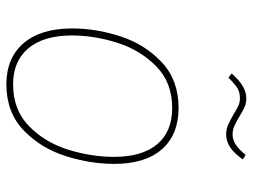

<svg xmlns="http://www.w3.org/2000/svg" viewBox="-115 -666 791 601"><g transform="rotate(90 280.5 -365.5)"><path d="M69 -196Q69 -271 94 -347.5Q119 -424 175 -476.5Q231 -529 318 -529Q401 -529 447 -477Q493 -425 493 -327Q493 -253 468.5 -175.5Q444 -98 388 -44Q332 10 244 10Q161 10 115 -44Q69 -98 69 -196ZM471 -327Q471 -415 431.5 -462Q392 -509 318 -509Q238 -509 187 -458.5Q136 -408 113.5 -336Q91 -264 91 -195Q91 -107 131 -59Q171 -11 244 -11Q324 -11 375 -61Q426 -111 448.5 -183.5Q471 -256 471 -327ZM338 -701Q322 -711 311 -716Q300 -721 288 -721Q269 -721 256.5 -713.5Q244 -706 223 -685L210 -695Q230 -718 249 -729.5Q268 -741 288 -741Q302 -741 314 -736Q326 -731 344 -720Q362 -709 374.5 -703.5Q387 -698 401 -698Q417 -698 432 -707.5Q447 -717 465 -739L479 -730Q459 -702 440.5 -690Q422 -678 401 -678Q385 -678 372 -683.5Q359 -689 338 -701Z"/></g></svg>

Font: Fira Sans Thin
Style: Italic
Weight: 250
Italic angle: -8°
Designer: Carrois Corporate & Edenspiekermann AG
Foundry: Carrois Corporate GbR & Edenspiekermann AG
Version: Version 4.203